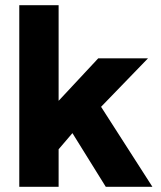

<svg xmlns="http://www.w3.org/2000/svg" viewBox="-20 -717 618 737"><path d="M258 -206 205 -144V0H54V-697H205V-330L357 -493H548L368 -307L565 0H386Z"/></svg>

Font: Hanken Grotesk Black
Style: Regular
Weight: 900
Designer: Alfredo Marco Pradil
Foundry: Hanken Design Co.
Version: Version 3.014